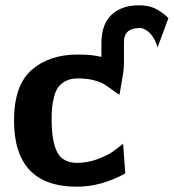

<svg xmlns="http://www.w3.org/2000/svg" viewBox="-20 -694 656 725"><path d="M33 -239Q33 -372 99.5 -430Q166 -488 273 -488Q330 -488 363 -479V-530V-531Q363 -602 401 -638Q439 -674 505 -674Q539 -674 563.5 -663Q588 -652 616 -626L575 -515Q559 -568 525 -584Q514 -590 502 -588Q448 -586 448 -535V-452Q448 -438 445 -417.5Q442 -397 437.5 -372.5Q433 -348 431 -336L405 -354Q385 -369 371.5 -377Q358 -385 332.5 -391.5Q307 -398 274 -398Q247 -398 228 -388Q209 -378 199 -363.5Q189 -349 183.5 -326Q178 -303 176.5 -285Q175 -267 175 -242Q175 -162 195.5 -120.5Q216 -79 272 -79Q312 -79 350.5 -94Q389 -109 404 -120Q419 -131 445 -151L453 -39Q362 11 270 11Q33 11 33 -239Z"/></svg>

Font: Coval
Style: Heavy
Weight: 900
Foundry: Context Ltd
Version: Version 001.000